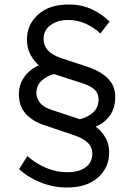

<svg xmlns="http://www.w3.org/2000/svg" viewBox="-20 -727 585 855"><path d="M278 108Q217 108 160 85Q103 62 65 26L102 -32Q139 1 185 20.5Q231 40 279 40Q330 40 360.5 18.5Q391 -3 391 -42Q391 -73 369.5 -92.5Q348 -112 312 -124L179 -169Q126 -186 95 -220Q64 -254 64 -308Q64 -350 88 -384Q112 -418 153 -436Q132 -454 116 -483Q100 -512 100 -552Q100 -617 149.5 -662Q199 -707 287 -707Q342 -707 387 -686.5Q432 -666 468 -631L427 -578Q398 -605 361.5 -621.5Q325 -638 282 -638Q236 -638 205 -615Q174 -592 174 -554Q174 -493 256 -467L362 -432Q426 -412 460.5 -377.5Q495 -343 493 -290Q492 -244 469 -212Q446 -180 406 -163Q432 -144 449 -115.5Q466 -87 466 -48Q466 19 416.5 63.5Q367 108 278 108ZM212 -237 336 -196Q374 -206 396.5 -228Q419 -250 419 -284Q419 -310 403 -326.5Q387 -343 345 -357L221 -397Q188 -389 165 -367.5Q142 -346 142 -312Q142 -290 158 -269.5Q174 -249 212 -237Z"/></svg>

Font: Lexend Light
Style: Regular
Weight: 300
Designer: Bonnie Shaver-Troup, Thomas Jockin
Foundry: Lexend
Version: Version 1.007; ttfautohint (v1.8.3)